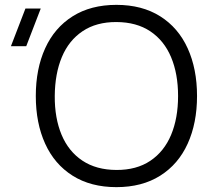

<svg xmlns="http://www.w3.org/2000/svg" viewBox="-20 -755 860 790"><path d="M459 15Q353.5 15 278.8 -32.1Q204.2 -79.2 165.8 -163.8Q127.3 -248.5 127.3 -360Q127.3 -471.5 165.8 -556.2Q204.2 -640.8 278.8 -687.9Q353.5 -735 459 -735Q564.5 -735 639.2 -687.9Q713.8 -640.8 752.2 -556.2Q790.7 -471.5 790.7 -360Q790.7 -248.5 752.2 -163.8Q713.8 -79.2 639.2 -32.1Q564.5 15 459 15ZM459 -55.7Q541.7 -55.3 598.5 -93.4Q655.3 -131.5 684 -200.1Q712.7 -268.7 712.7 -360Q712.7 -451.2 684 -519.6Q655.3 -588 598.6 -626Q541.8 -664 459 -664.3Q376.7 -664.7 319.8 -626.6Q263 -588.5 234.5 -520.1Q206 -451.7 205.3 -360Q204.7 -269.2 233.3 -200.6Q262 -132 319.1 -94Q376.2 -56 459 -55.7ZM88 -565H25L84.7 -720H147.7Z"/></svg>

Font: Manrope
Style: Regular
Weight: 400
Designer: Mikhail Sharanda
Foundry: Mikhail Sharanda
Version: Version 4.503